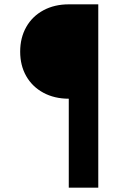

<svg xmlns="http://www.w3.org/2000/svg" viewBox="-20 -765 604 885"><path d="M73 -527Q73 -591 101 -640.5Q129 -690 180 -717.5Q231 -745 297 -745H433V100H297V-310Q231 -310 180 -337.5Q129 -365 101 -414Q73 -463 73 -527Z"/></svg>

Font: Evergrow Sans
Style: Bold
Weight: 700
Foundry: 10Web
Version: Version 1.000